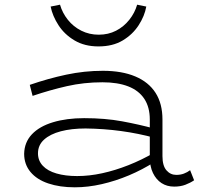

<svg xmlns="http://www.w3.org/2000/svg" viewBox="-20 -786 864 819"><path d="M723 10Q692 10 669 -5Q646 -20 632.5 -48Q619 -76 619 -115V-276Q619 -329 595.5 -364.5Q572 -400 527 -417.5Q482 -435 417 -435Q338 -435 265.5 -418.5Q193 -402 119 -377L107 -424Q185 -451 262.5 -467.5Q340 -484 419 -484Q500 -484 557 -460Q614 -436 643.5 -390Q673 -344 673 -276V-120Q673 -79 690 -59.5Q707 -40 732 -40Q750 -40 764.5 -45.5Q779 -51 791 -60L808 -17Q792 -6 771 2Q750 10 723 10ZM299 13Q235 13 186 -3.5Q137 -20 110 -52.5Q83 -85 83 -130Q84 -179 116 -213Q148 -247 206 -264.5Q264 -282 339 -282Q428 -282 501 -268.5Q574 -255 640 -237V-198Q570 -217 496.5 -227Q423 -237 345 -238Q285 -238 239.5 -226Q194 -214 168 -190.5Q142 -167 142 -132Q142 -101 162.5 -79Q183 -57 221 -46Q259 -35 309 -35Q361 -35 416 -47Q471 -59 528 -81.5Q585 -104 640 -136L639 -95Q587 -62 530 -38Q473 -14 414 -0.5Q355 13 299 13ZM400 -588Q341 -588 298 -613.5Q255 -639 229.5 -678.5Q204 -718 196 -758L236 -766Q246 -731 269.5 -701.5Q293 -672 327 -655Q361 -638 401 -638Q442 -638 475 -655Q508 -672 531.5 -701.5Q555 -731 565 -766L604 -758Q597 -718 571.5 -678.5Q546 -639 503.5 -613.5Q461 -588 400 -588Z"/></svg>

Font: BioRhyme SemiExpanded Light
Style: Regular
Weight: 300
Width: 6
Designer: Aoife Mooney
Foundry: Aoife Mooney Type
Version: Version 1.600;gftools[0.9.33]